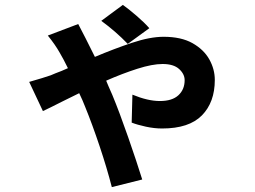

<svg xmlns="http://www.w3.org/2000/svg" viewBox="-20 -680 1040 783"><path d="M589 -565 501 -501Q452 -552 393 -595L481 -660Q504 -644 537 -615.5Q570 -587 589 -565ZM175 -535 299 -582Q306 -568 314.5 -552Q323 -536 329 -524Q344 -494 367 -448Q445 -481 518.5 -505.5Q592 -530 647 -530Q719 -530 765 -504Q811 -478 833.5 -438Q856 -398 856 -354Q856 -263 803.5 -209.5Q751 -156 641 -156Q609 -156 574.5 -163.5Q540 -171 517 -180L520 -294Q583 -268 632 -268Q682 -268 707.5 -291.5Q733 -315 733 -353Q733 -378 710.5 -398.5Q688 -419 643 -419Q601 -419 540 -399.5Q479 -380 413 -351Q418 -339 423 -327Q431 -309 438 -293Q467 -223 502.5 -121Q538 -19 560 52L436 83Q416 5 386 -84.5Q356 -174 327 -245Q317 -271 303 -300Q266 -282 234 -266Q181 -239 155 -227L99 -346Q127 -354 151.5 -361.5Q176 -369 187 -373Q196 -377 206 -381Q231 -390 257 -402Q239 -439 223 -466Q205 -498 175 -535Z"/></svg>

Font: Source Han Sans CN Bold
Style: Bold
Weight: 700
Designer: Ryoko NISHIZUKA 西塚涼子 (kana & ideographs); Paul D. Hunt (Latin, Greek & Cyrillic); Wenlong ZHANG 张文龙 (bopomofo); Sandoll 
Foundry: Adobe Systems Incorporated
Version: Version 1.00;May 30, 2023;FontCreator 11.5.0.2422 32-bit